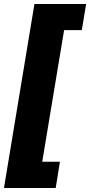

<svg xmlns="http://www.w3.org/2000/svg" viewBox="-23 -786 446 948"><path d="M-3.4 142.1 147 -766.1H402.3L380.9 -637.2H293.5L185.5 12.7H272.9L252 142.1Z"/></svg>

Font: Inter 28pt ExtraBold
Style: Italic
Weight: 800
Italic angle: -9.3988°
Designer: Rasmus Andersson
Foundry: rsms
Version: Version 4.001;git-66647c0bb